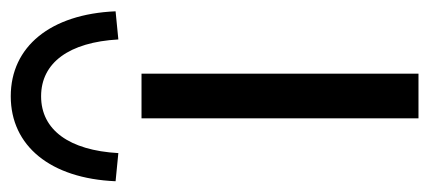

<svg xmlns="http://www.w3.org/2000/svg" viewBox="-270 -544 779 348"><g transform="rotate(-90 119.0 -369.5)"><path d="M79 0H160V-502H79ZM-35 -549 16 -544C21 -633 58 -684 119 -684C180 -684 217 -633 222 -544L273 -549C268 -667 209 -739 119 -739C29 -739 -30 -667 -35 -549Z"/></g></svg>

Font: Poppy and Pepper
Style: Regular
Weight: 400
Designer: Thy Ha
Foundry: Thy Ha
Version: Version 0.001;Glyphs 3.2 (3227)